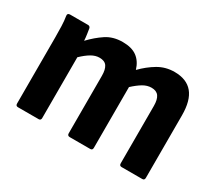

<svg xmlns="http://www.w3.org/2000/svg" viewBox="-100 -699 999 892"><g transform="rotate(30 399.0 -253.0)"><path d="M65 0Q53 0 53 -13V-367Q53 -399 52 -427.5Q51 -456 47 -480Q45 -494 60 -494H156Q166 -494 169 -484Q171 -471 173.5 -455Q176 -439 177 -421Q211 -457 248 -481.5Q285 -506 336 -506Q385 -506 413 -485Q441 -464 453 -424Q487 -459 526.5 -482.5Q566 -506 614 -506Q679 -506 711.5 -467Q744 -428 744 -348V-13Q744 0 732 0H621Q609 0 609 -13V-321Q609 -355 597 -372Q585 -389 558 -389Q535 -389 513 -376Q491 -363 465 -339V-13Q465 0 453 0H343Q330 0 330 -13V-321Q330 -355 318.5 -372Q307 -389 279 -389Q257 -389 235 -376Q213 -363 188 -339V-13Q188 0 176 0Z"/></g></svg>

Font: Sofia Sans Semi Condensed ExtraBold
Style: Regular
Weight: 800
Designer: Botio Nikoltchev, Ani Petrova
Foundry: lettersoup
Version: Version 4.100